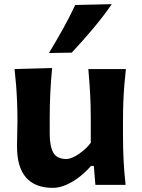

<svg xmlns="http://www.w3.org/2000/svg" viewBox="-20 -880 675 914"><path d="M231.7 14.3Q263.6 14.3 296.9 -0.8Q330.3 -15.8 360.4 -39.6Q390.6 -63.3 412.7 -90.1H426.7L434.1 0H577.9Q571.3 -59.3 568.4 -115.1Q565.5 -170.9 565.5 -239.5V-301.1Q565.5 -352.2 567.1 -393.8Q568.7 -435.4 571.8 -473.6Q574.9 -511.8 579.3 -551.3H400.5Q405.7 -492 408.9 -437.2Q412.1 -382.4 412.1 -320.1V-200.5Q396.8 -179.7 375.4 -162Q354 -144.3 332.7 -133.7Q311.3 -123.1 295.8 -123.1Q251.1 -123.1 233.9 -153.1Q216.7 -183.2 216.7 -243.5V-320.1Q216.7 -382.4 219.6 -439.6Q222.5 -496.8 228.1 -556.1L49.3 -551.3Q53.7 -511.8 56.7 -473.6Q59.7 -435.4 61.4 -393.8Q63.1 -352.2 63.1 -301.1Q63.1 -272.6 62 -245.2Q61 -217.9 61 -181.8Q61 -84.3 103.9 -35Q146.9 14.3 231.7 14.3ZM213 -627.6 321.4 -629.4Q373.9 -685.3 422.4 -743Q471 -800.6 512.2 -860.2L338.2 -856.3Q311.2 -798.8 279.5 -742Q247.9 -685.2 213 -627.6Z"/></svg>

Font: Pinar-VF-FD
Style: Regular
Weight: 300
Designer: Amin Abedi
Version: Version 3.0